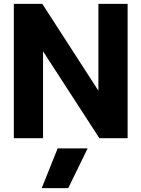

<svg xmlns="http://www.w3.org/2000/svg" viewBox="-20 -719 736 999"><path d="M52 -699H200L492 -247V-699H644V0H497L204 -452V0H52ZM280 53H436L335 260H197Z"/></svg>

Font: Prompt SemiBold
Style: Regular
Weight: 600
Designer: Katatrad Team
Foundry: CadsonDemak
Version: Version 1.001